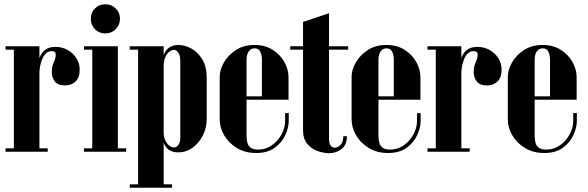

<svg xmlns="http://www.w3.org/2000/svg" viewBox="-20 -712 2758 901"><path d="M155 -304V-372Q155 -405 162.5 -432Q170 -459 188.5 -475.5Q207 -492 240 -492Q272 -492 297.5 -477.5Q323 -463 338.5 -439Q354 -415 354 -385Q354 -348 334.5 -329.5Q315 -311 285 -311Q252 -311 237.5 -329.5Q223 -348 223 -374.5Q223 -401 234 -424Q238 -432 240.5 -443.5Q243 -455 240 -463.5Q237 -472 222 -472Q206 -472 195 -461Q184 -450 177.5 -433.5Q171 -417 168 -400Q165 -383 165 -371V-304ZM45 0V-495H165V0ZM165 0V-16H204V0ZM6 0V-16H45V0ZM6 -479V-495H45V-479Z M413 -495H533V0H413ZM533 0V-16H572V0ZM374 0V-16H413V0ZM374 -479V-495H413V-479ZM406 -624Q406 -653 425.5 -672.5Q445 -692 474 -692Q503 -692 523 -672.5Q543 -653 543 -624Q543 -595 523 -575Q503 -555 474 -555Q445 -555 425.5 -575Q406 -595 406 -624Z M628 -495H748V169H628ZM589 153H628V169H589ZM589 -495H628V-479H589ZM739 -393Q739 -433 749 -456.5Q759 -480 776.5 -490.5Q794 -501 817 -501Q847 -501 877.5 -484.5Q908 -468 929 -434Q950 -400 950 -347V-152Q950 -112 932 -76.5Q914 -41 884 -19Q854 3 816 3Q788 3 771 -10Q754 -23 746.5 -47Q739 -71 739 -103ZM748 -94Q748 -69 756 -52.5Q764 -36 775.5 -28Q787 -20 796 -20Q808 -20 817 -32Q826 -44 826 -66V-430Q826 -445 821.5 -456Q817 -467 810.5 -472.5Q804 -478 796 -478Q787 -478 775.5 -470Q764 -462 756 -444.5Q748 -427 748 -400ZM748 153H787V169H748Z M1011 -351Q1011 -384 1030.5 -418.5Q1050 -453 1086.5 -477Q1123 -501 1175 -501Q1223 -501 1258.5 -479Q1294 -457 1314 -422Q1334 -387 1334 -348V-244H1209V-434Q1209 -443 1206.5 -455Q1204 -467 1197 -476Q1190 -485 1175 -485Q1160 -485 1151.5 -476Q1143 -467 1140 -455Q1137 -443 1137 -434V-75Q1137 -57 1141 -42Q1145 -27 1157 -18.5Q1169 -10 1192 -10Q1227 -10 1255.5 -30Q1284 -50 1301 -81Q1318 -112 1318 -145V-181H1335V-145Q1335 -113 1318.5 -77.5Q1302 -42 1268.5 -18Q1235 6 1182 6Q1130 6 1091.5 -17.5Q1053 -41 1032 -77Q1011 -113 1011 -152ZM1060 -244V-260H1334V-244Z M1402 -609 1524 -650V-61Q1524 -39 1531.5 -29Q1539 -19 1552 -19Q1564 -19 1577.5 -31.5Q1591 -44 1591 -73H1608Q1608 -32 1582.5 -12.5Q1557 7 1524 7Q1502 7 1473.5 -2Q1445 -11 1423.5 -35Q1402 -59 1402 -102ZM1524 -479V-495H1614V-479ZM1342 -479V-495H1402V-479Z M1630 -351Q1630 -384 1649.5 -418.5Q1669 -453 1705.5 -477Q1742 -501 1794 -501Q1842 -501 1877.5 -479Q1913 -457 1933 -422Q1953 -387 1953 -348V-244H1828V-434Q1828 -443 1825.5 -455Q1823 -467 1816 -476Q1809 -485 1794 -485Q1779 -485 1770.5 -476Q1762 -467 1759 -455Q1756 -443 1756 -434V-75Q1756 -57 1760 -42Q1764 -27 1776 -18.5Q1788 -10 1811 -10Q1846 -10 1874.5 -30Q1903 -50 1920 -81Q1937 -112 1937 -145V-181H1954V-145Q1954 -113 1937.5 -77.5Q1921 -42 1887.5 -18Q1854 6 1801 6Q1749 6 1710.5 -17.5Q1672 -41 1651 -77Q1630 -113 1630 -152ZM1679 -244V-260H1953V-244Z M2135 -304V-372Q2135 -405 2142.5 -432Q2150 -459 2168.5 -475.5Q2187 -492 2220 -492Q2252 -492 2277.5 -477.5Q2303 -463 2318.5 -439Q2334 -415 2334 -385Q2334 -348 2314.5 -329.5Q2295 -311 2265 -311Q2232 -311 2217.5 -329.5Q2203 -348 2203 -374.5Q2203 -401 2214 -424Q2218 -432 2220.5 -443.5Q2223 -455 2220 -463.5Q2217 -472 2202 -472Q2186 -472 2175 -461Q2164 -450 2157.5 -433.5Q2151 -417 2148 -400Q2145 -383 2145 -371V-304ZM2025 0V-495H2145V0ZM2145 0V-16H2184V0ZM1986 0V-16H2025V0ZM1986 -479V-495H2025V-479Z M2363 -351Q2363 -384 2382.5 -418.5Q2402 -453 2438.5 -477Q2475 -501 2527 -501Q2575 -501 2610.5 -479Q2646 -457 2666 -422Q2686 -387 2686 -348V-244H2561V-434Q2561 -443 2558.5 -455Q2556 -467 2549 -476Q2542 -485 2527 -485Q2512 -485 2503.5 -476Q2495 -467 2492 -455Q2489 -443 2489 -434V-75Q2489 -57 2493 -42Q2497 -27 2509 -18.5Q2521 -10 2544 -10Q2579 -10 2607.5 -30Q2636 -50 2653 -81Q2670 -112 2670 -145V-181H2687V-145Q2687 -113 2670.5 -77.5Q2654 -42 2620.5 -18Q2587 6 2534 6Q2482 6 2443.5 -17.5Q2405 -41 2384 -77Q2363 -113 2363 -152ZM2412 -244V-260H2686V-244Z"/></svg>

Font: Emberly Black
Style: Regular
Weight: 900
Designer: Rajesh Rajput
Foundry: Rajesh Rajput
Version: Version 1.000